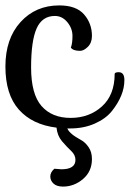

<svg xmlns="http://www.w3.org/2000/svg" viewBox="-20 -472 480 710"><path d="M181 152 207 154Q259 154 259 119Q259 101 243 86Q227 71 209.5 50.5Q192 30 189 0Q99 -11 49.5 -67Q0 -123 0 -226Q0 -329 56 -390.5Q112 -452 199 -452Q262 -452 291 -418.5Q320 -385 320 -339Q320 -314 305 -299Q290 -284 276 -284Q250 -284 242 -296Q248 -311 248 -339Q248 -367 229 -390Q210 -413 183 -413Q136 -413 115.5 -367Q95 -321 95 -222.5Q95 -124 133.5 -80Q172 -36 241 -36Q310 -36 357 -78.5Q404 -121 404 -199Q405 -205 419 -205Q440 -205 440 -176Q440 -147 428 -118Q416 -89 393.5 -61Q371 -33 330.5 -15Q290 3 239 3H229Q237 23 280 46Q295 54 307.5 72Q320 90 320 116Q320 162 287 190Q254 218 213 218Q190 218 178 207Q166 196 166 180.5Q166 165 181 152Z"/></svg>

Font: Sofia
Style: Regular
Weight: 400
Designer: Paula Nazal and Daniel Hernndez
Foundry: Paula Nazal, Daniel Hernndez
Version: Version 1.001